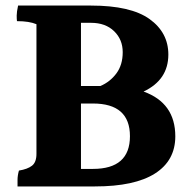

<svg xmlns="http://www.w3.org/2000/svg" viewBox="-20 -715 701 690"><path d="M271 -108H314Q447 -108 447 -225.5Q447 -343 314 -343H271ZM271 -406H341Q376 -421 398.5 -451.5Q421 -482 421 -527.5Q421 -573 390 -603Q359 -633 307 -633H271ZM307 -695Q450 -695 517.5 -646.5Q585 -598 585 -519Q585 -428 496 -386Q610 -345 610 -225Q610 -138 537 -91.5Q464 -45 321 -45H43Q43 -53 43 -68.5Q43 -84 48 -102Q79 -107 95 -119.5Q111 -132 111 -162V-628Q85 -639 41 -639Q40 -646 40 -659Q40 -672 45 -695Z"/></svg>

Font: Halant
Style: Bold
Weight: 700
Designer: Hitesh Malaviya (Devanagari), Satya Rajpurohit (Latin)
Foundry: Indian Type Foundry
Version: Version 1.101;PS 1.0;hotconv 1.0.78;makeotf.lib2.5.61930; tt